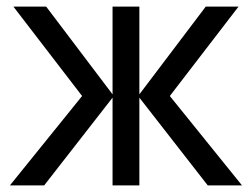

<svg xmlns="http://www.w3.org/2000/svg" viewBox="-20 -560 761 580"><path d="M10 0 228 -270 20.5 -540H119.5L320 -275V-540H401V-275L601.5 -540H700.5L493 -270L711 0H607.5L401 -265V0H320V-265L113.5 0Z"/></svg>

Font: Cns Manrope Med
Style: Regular
Weight: 500
Designer: Mikhail Sharanda
Foundry: Mikhail Sharanda
Version: Version 4.504